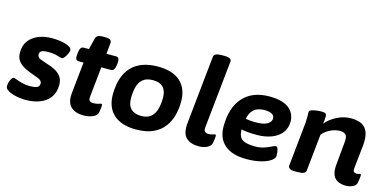

<svg xmlns="http://www.w3.org/2000/svg" viewBox="-72 -1151 3122 1556"><g transform="rotate(15 1488.5 -373.0)"><path d="M189 8Q161 8 130.5 3.5Q100 -1 73.5 -10Q47 -19 30.5 -32.5Q14 -46 15 -64Q16 -94 28.5 -117Q41 -140 52 -140Q60 -140 79 -132.5Q98 -125 127 -117Q156 -109 194 -109Q231 -109 252 -117.5Q273 -126 273 -152Q273 -175 245 -187Q217 -199 182 -211Q146 -224 115 -241Q84 -258 65 -284.5Q46 -311 46 -352Q46 -412 76 -451.5Q106 -491 156.5 -511Q207 -531 268 -531Q292 -531 321.5 -528Q351 -525 377 -518Q403 -511 419.5 -499.5Q436 -488 436 -472Q435 -461 426.5 -442.5Q418 -424 406.5 -409.5Q395 -395 386 -395Q376 -395 346 -405Q316 -415 263 -415Q234 -415 215 -407Q196 -399 196 -377Q196 -351 223.5 -340.5Q251 -330 287 -318Q318 -309 349.5 -293Q381 -277 401.5 -250Q422 -223 422 -180Q422 -116 391.5 -74.5Q361 -33 308.5 -12.5Q256 8 189 8Z M673 8Q605 8 567 -28.5Q529 -65 538 -146L565 -406H523Q492 -406 498 -456L500 -473Q505 -523 535 -523H579L602 -616Q610 -650 657 -650H685Q738 -650 735 -615L726 -523H808Q838 -523 833 -473L831 -456Q825 -406 796 -406H714L688 -155Q685 -129 693.5 -119Q702 -109 729 -109Q752 -109 769 -115Q786 -121 791 -121Q799 -121 799 -109Q799 -104 798 -90Q797 -76 792 -49Q786 -22 752 -7Q718 8 673 8Z M1114 8Q992 8 926.5 -51Q861 -110 861 -219Q861 -259 868 -302Q875 -345 893.5 -386Q912 -427 945.5 -459.5Q979 -492 1031.5 -511.5Q1084 -531 1159 -531Q1281 -531 1346 -472.5Q1411 -414 1411 -304Q1411 -247 1397 -191.5Q1383 -136 1349.5 -91Q1316 -46 1258.5 -19Q1201 8 1114 8ZM1126 -109Q1181 -109 1210 -135.5Q1239 -162 1250 -204.5Q1261 -247 1261 -296Q1261 -414 1147 -414Q1091 -414 1061.5 -388Q1032 -362 1021.5 -319.5Q1011 -277 1011 -228Q1011 -169 1040.5 -139Q1070 -109 1126 -109Z M1641 8Q1572 8 1534.5 -28Q1497 -64 1506 -151L1565 -722Q1568 -754 1629 -754H1657Q1687 -754 1701 -745Q1715 -736 1713 -723L1654 -155Q1651 -129 1661 -119Q1671 -109 1694 -109Q1711 -109 1726.5 -114.5Q1742 -120 1746 -120Q1754 -120 1754 -108Q1754 -104 1753 -89.5Q1752 -75 1747 -49Q1742 -22 1711 -7Q1680 8 1641 8Z M2039 8Q1922 8 1858.5 -46Q1795 -100 1795 -200Q1795 -358 1872.5 -444.5Q1950 -531 2093 -531Q2161 -531 2204 -516Q2247 -501 2269.5 -477.5Q2292 -454 2301 -428.5Q2310 -403 2310 -382Q2310 -321 2278 -281.5Q2246 -242 2192 -222.5Q2138 -203 2072 -203Q2030 -203 1998.5 -206Q1967 -209 1942 -214Q1943 -154 1974.5 -131.5Q2006 -109 2083 -109Q2125 -109 2158.5 -120.5Q2192 -132 2214.5 -143.5Q2237 -155 2246 -155Q2257 -155 2262.5 -141Q2268 -127 2270 -109.5Q2272 -92 2272 -81Q2272 -60 2243.5 -39.5Q2215 -19 2163 -5.5Q2111 8 2039 8ZM2033 -299Q2105 -299 2135.5 -318.5Q2166 -338 2166 -365Q2166 -391 2142.5 -402.5Q2119 -414 2083 -414Q1972 -414 1953 -306Q1968 -303 1991 -301Q2014 -299 2033 -299Z M2877 8Q2838 8 2809 -5.5Q2780 -19 2766.5 -51Q2753 -83 2758 -139L2775 -318Q2776 -327 2776.5 -335Q2777 -343 2777 -355Q2777 -384 2762 -396.5Q2747 -409 2715 -409Q2677 -409 2636 -389Q2595 -369 2571 -338L2539 -30Q2536 2 2476 2H2448Q2416 2 2403 -7.5Q2390 -17 2391 -30L2424 -349Q2427 -376 2429 -399.5Q2431 -423 2431 -453Q2431 -462 2430.5 -471Q2430 -480 2430 -491Q2430 -501 2442.5 -507Q2455 -513 2472.5 -516.5Q2490 -520 2506.5 -521Q2523 -522 2531 -522Q2557 -522 2565.5 -515.5Q2574 -509 2574 -490Q2574 -462 2568 -430Q2602 -472 2659.5 -501.5Q2717 -531 2778 -531Q2822 -531 2856 -518Q2890 -505 2909.5 -472Q2929 -439 2929 -380Q2929 -368 2928 -357Q2927 -346 2926 -334L2906 -147Q2904 -126 2911.5 -117.5Q2919 -109 2935 -109Q2946 -109 2953.5 -112Q2961 -115 2964 -115Q2972 -115 2972 -103Q2972 -99 2971 -84.5Q2970 -70 2965 -44Q2960 -16 2931.5 -4Q2903 8 2877 8Z"/></g></svg>

Font: Asap Semi Expanded Semi Expanded Regular
Style: Bold Italic
Weight: 700
Width: 6
Italic angle: -6°
Designer: Pablo Cosgaya
Foundry: Omnibus-Type
Version: Version 3.001; ttfautohint (v1.8.4.7-5d5b)